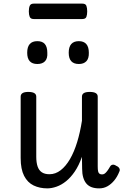

<svg xmlns="http://www.w3.org/2000/svg" viewBox="-20 -1022 687 1059"><path d="M241 17Q199 17 165.5 1Q132 -15 113 -52Q94 -89 94 -150V-489Q94 -502 104.5 -508.5Q115 -515 136 -515Q158 -515 169 -508.5Q180 -502 180 -489V-158Q180 -125 187.5 -103.5Q195 -82 211 -71.5Q227 -61 253 -61Q286 -61 314.5 -83Q343 -105 366 -144.5Q389 -184 405.5 -238Q422 -292 432 -356V-489Q432 -502 442.5 -508.5Q453 -515 475 -515Q497 -515 508 -508.5Q519 -502 519 -489V-104Q519 -87 521 -77.5Q523 -68 528.5 -64Q534 -60 543 -60Q551 -60 557.5 -64.5Q564 -69 571.5 -79Q579 -89 587 -103Q592 -112 601 -113.5Q610 -115 622 -107Q634 -102 638.5 -93Q643 -84 638 -75Q627 -47 610 -26.5Q593 -6 572.5 5.5Q552 17 527 17Q503 17 485.5 10.5Q468 4 456.5 -9.5Q445 -23 439 -43.5Q433 -64 433 -91L432 -157Q415 -109 392.5 -76Q370 -43 344.5 -22.5Q319 -2 292 7.5Q265 17 241 17ZM186 -669Q158 -669 144 -684.5Q130 -700 130 -731Q130 -763 144 -779Q158 -795 186 -795Q214 -795 227.5 -779Q241 -763 241 -731Q243 -700 228.5 -684.5Q214 -669 186 -669ZM415 -669Q387 -669 373 -684.5Q359 -700 359 -731Q359 -763 373 -779Q387 -795 415 -795Q442 -795 456 -779Q470 -763 470 -731Q471 -700 456.5 -684.5Q442 -669 415 -669ZM166 -917Q149 -917 144 -929Q139 -941 139 -959Q139 -978 144 -990Q149 -1002 166 -1002H434Q452 -1002 456.5 -990Q461 -978 461 -959Q461 -941 456.5 -929Q452 -917 434 -917Z"/></svg>

Font: Playwrite AT
Style: Regular
Weight: 400
Designer: Veronika Burian, José Scaglione
Foundry: TypeTogether
Version: Version 1.002